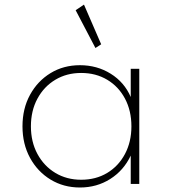

<svg xmlns="http://www.w3.org/2000/svg" viewBox="-20 -818 755 854"><path d="M335.5 16Q263 16 205 -19.2Q147 -54.5 113.5 -116Q80 -177.5 80 -256Q80 -335 113.5 -396.2Q147 -457.5 204.8 -492.8Q262.5 -528 335.5 -528Q411.5 -528 472.2 -490.2Q533 -452.5 561.5 -386.5V-512H599.5V0H561.5V-126Q530 -59.5 470.2 -21.8Q410.5 16 335.5 16ZM341 -18.5Q406.5 -18.5 456.8 -48.8Q507 -79 535.8 -133Q564.5 -187 564.5 -256Q564.5 -325.5 536 -379.2Q507.5 -433 457 -463.2Q406.5 -493.5 341 -493.5Q276.5 -493.5 226 -463.2Q175.5 -433 146.5 -379.2Q117.5 -325.5 117.5 -256Q117.5 -187 146.5 -133.2Q175.5 -79.5 226 -49Q276.5 -18.5 341 -18.5ZM404.5 -604.5 316.5 -772.5 353.5 -797.5 430 -621Z"/></svg>

Font: Spartan Thin ExtraLight
Style: Regular
Weight: 250
Version: Version 1.004